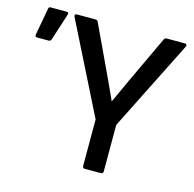

<svg xmlns="http://www.w3.org/2000/svg" viewBox="-98 -755 865 855"><g transform="rotate(15 334.5 -327.5)"><path d="M366 0H440C446 0 450 -4 450 -10V-225L659 -642C662 -650 659 -655 652 -655H568C563 -655 558 -653 556 -648L455 -433C438 -396 421 -359 404 -322H403C387 -358 370 -395 353 -431L251 -648C249 -653 244 -655 239 -655H153C146 -655 143 -650 146 -642L355 -225V-10C355 -4 359 0 366 0ZM8 -510H63C68 -510 72 -513 74 -519L114 -643C116 -651 115 -655 107 -655H33C27 -655 24 -653 23 -647L0 -521C-1 -515 1 -510 8 -510Z"/></g></svg>

Font: Sofia Sans Cond SemiBold
Style: Regular
Weight: 600
Width: 3
Designer: Botio Nikoltchev, Ani Petrova
Foundry: lettersoup
Version: Version 4.100